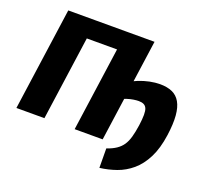

<svg xmlns="http://www.w3.org/2000/svg" viewBox="-143 -863 1298 1211"><g transform="rotate(20 506.0 -257.0)"><path d="M640 176 639 46Q677 33 702 16Q727 -1 742.5 -24Q758 -47 767.5 -80.5Q777 -114 784 -162Q790 -206 790 -234Q790 -262 783.5 -277Q777 -292 763.5 -298.5Q750 -305 730 -305Q716 -305 695.5 -302Q675 -299 650.5 -291Q626 -283 598 -268L611 -384Q641 -406 677.5 -421Q714 -436 751 -443.5Q788 -451 820 -451Q868 -451 902 -436Q936 -421 955.5 -387Q975 -353 979.5 -298.5Q984 -244 973 -165Q960 -72 928 -9Q896 54 850.5 92.5Q805 131 751 150Q697 169 640 176ZM19 0 116 -690H304L207 0ZM410 0 507 -690H695L598 0ZM279 -564 296 -690H519L501 -564Z"/></g></svg>

Font: Exo 2 ExtraBold
Style: Italic
Weight: 800
Italic angle: -8°
Designer: Natanael Gama
Foundry: Natanael Gama
Version: Version 2.010